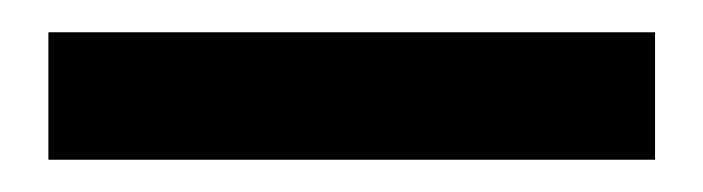

<svg xmlns="http://www.w3.org/2000/svg" viewBox="-20 -20 436 119"><path d="M10 79V0H386V79Z"/></svg>

Font: Atkinson Hyperlegible
Style: Regular
Weight: 400
Designer: Elliott Scott, Megan Eiswerth, Linus Boman, Theodore Petrosky
Foundry: Braille Institute
Version: Version 1.006; ttfautohint (v1.8.3)